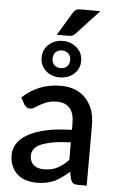

<svg xmlns="http://www.w3.org/2000/svg" viewBox="-62 -977 626 1026"><g transform="rotate(5 251.0 -463.5)"><path d="M337.9 -128.4V-223.1Q284.7 -221.2 241.2 -213.9Q202.6 -206.5 176.8 -195.3Q152.3 -184.6 142.1 -168.5Q130.9 -151.9 130.9 -134.3Q130.9 -117.7 137.2 -104Q142.6 -91.3 152.8 -83Q163.1 -74.2 176.8 -70.8Q190.9 -66.9 207 -66.9Q248.5 -66.9 279.3 -83Q310.5 -100.1 337.9 -128.4ZM72.3 -403.8 53.2 -439Q139.6 -519.5 258.8 -519.5Q302.2 -519.5 337.4 -505.4Q371.6 -491.2 395 -464.8Q418 -439 430.7 -403.3Q442.4 -367.2 442.4 -324.2V0H394.5Q378.9 0 371.1 -4.9Q362.8 -9.3 357.4 -23.9L347.2 -65.4Q326.7 -46.9 308.6 -34.7Q288.6 -20 269.5 -11.2Q248 -1 226.1 2.9Q203.6 7.8 174.3 7.8Q144.5 7.8 117.2 -0.5Q90.3 -8.3 70.3 -26.4Q50.8 -43.5 40 -68.8Q28.3 -96.2 28.3 -128.9Q28.3 -158.7 44.4 -186.5Q60.5 -214.4 96.7 -236.8Q134.3 -259.8 191.9 -273.4Q253.4 -288.1 337.9 -290V-324.2Q337.9 -378.9 314.5 -405.8Q291 -433.1 245.6 -433.1Q215.8 -433.1 193.4 -425.3Q174.8 -418 157.2 -408.7Q147.5 -403.3 129.4 -392.1Q117.2 -383.8 104 -383.8Q93.3 -383.8 85.4 -390.1Q78.1 -395 72.3 -403.8ZM142.6 -660.6Q142.6 -681.6 150.9 -701.2Q158.2 -718.3 173.8 -731.9Q189 -745.1 208 -752.4Q227.5 -759.3 248 -759.3Q268.6 -759.3 289.1 -752.4Q308.1 -745.1 323.2 -731.9Q338.4 -718.3 346.7 -701.2Q355 -681.6 355 -660.6Q355 -640.1 346.7 -621.1Q338.4 -604 323.2 -590.3Q308.1 -576.7 289.1 -570.3Q268.6 -563.5 248 -563.5Q227.5 -563.5 208 -570.3Q189 -576.7 173.8 -590.3Q158.2 -604 150.9 -621.1Q142.6 -640.1 142.6 -660.6ZM213.9 -626.5Q227.1 -613.3 249 -613.3Q270 -613.3 283.2 -626.5Q295.9 -639.2 295.9 -660.6Q295.9 -682.1 283.2 -694.8Q270 -708 249 -708Q227.1 -708 213.9 -694.8Q201.7 -682.6 201.7 -660.6Q201.7 -638.7 213.9 -626.5ZM329.6 -935.1H434.1L313.5 -805.2Q304.7 -796.4 297.9 -793Q289.1 -789.1 277.3 -789.1H212.9L286.1 -910.6Q293 -923.3 301.8 -929.2Q310.5 -935.1 329.6 -935.1Z"/></g></svg>

Font: Lato-SemiBold
Style: Regular
Weight: 500
Designer: Lukasz Dziedzic with Adam Twardoch and Botio Nikoltchev
Foundry: tyPoland Lukasz Dziedzic
Version: ""